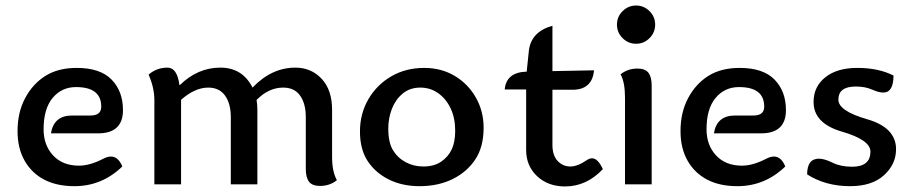

<svg xmlns="http://www.w3.org/2000/svg" viewBox="-20 -671 3322 699"><path d="M251 6.8Q187 6.8 141.4 -16.8Q95.7 -40.5 69.8 -85.7Q43.9 -130.9 43.9 -193.8Q43.9 -262.2 71.8 -314.2Q99.6 -366.2 145.8 -395Q191.9 -423.8 259.3 -423.8Q344.7 -423.8 386.2 -381.3Q427.7 -338.9 427.7 -270Q427.7 -185.5 336.9 -185.5H165.5Q175.8 -250.5 242.7 -250.5H309.6Q348.6 -250.5 348.6 -282.7Q348.6 -354 256.8 -354Q204.6 -354 171.6 -314.5Q138.7 -274.9 138.7 -200.2Q138.7 -142.6 173.3 -105.2Q208 -67.9 267.6 -67.9Q307.1 -67.9 355.5 -92.8Q371.1 -101.1 383.8 -101.1Q410.6 -101.1 425.3 -64.9Q351.1 6.8 251 6.8Z M1145 5.9Q1116.7 5.9 1105 -9.5Q1093.3 -24.9 1093.3 -55.7V-244.1Q1093.3 -293.9 1072.5 -323Q1051.8 -352.1 1011.2 -352.1Q958 -352.1 914.1 -307.1Q917 -290.5 917 -271V0H820.3V-244.1Q820.3 -293.9 799.3 -323Q778.3 -352.1 738.3 -352.1Q689.5 -352.1 639.2 -307.6V0H542V-307.1Q542 -351.1 521 -399.4Q550.3 -424.8 589.8 -424.8Q625 -424.8 633.3 -361.3H634.8Q699.7 -424.8 782.2 -424.8Q862.8 -424.8 899.4 -352.1Q968.8 -424.8 1055.2 -424.8Q1112.8 -424.8 1150.9 -384.3Q1189 -343.8 1189 -271V-100.1Q1189 -45.9 1206.5 -15.1Q1180.7 5.9 1145 5.9Z M1507.3 6.8Q1444.8 6.8 1396 -17.3Q1347.2 -41.5 1318.8 -84.2Q1290.5 -127 1290.5 -192.4Q1290.5 -256.8 1321 -309.6Q1351.6 -362.3 1404.5 -393.1Q1457.5 -423.8 1524.4 -423.8Q1586.4 -423.8 1635.3 -394.8Q1684.1 -365.7 1712.4 -315.9Q1740.7 -266.1 1740.7 -206.1Q1740.7 -136.2 1710.4 -90.6Q1680.2 -44.9 1627.7 -19Q1575.2 6.8 1507.3 6.8ZM1521.5 -64.9Q1560.5 -64.9 1586.2 -82.5Q1611.8 -100.1 1624.5 -127Q1637.2 -153.8 1637.2 -195.3Q1637.2 -241.2 1620.6 -276.4Q1604 -311.5 1575.2 -331.8Q1546.4 -352.1 1510.3 -352.1Q1472.2 -352.1 1446 -330.3Q1419.9 -308.6 1406.7 -274.7Q1393.6 -240.7 1393.6 -203.1Q1393.6 -152.3 1410.6 -124.3Q1427.7 -96.2 1456.8 -80.6Q1485.8 -64.9 1521.5 -64.9Z M2037.1 7.8Q1975.6 7.8 1935.5 -29.5Q1895.5 -66.9 1895.5 -125V-345.2H1817.4Q1823.2 -408.2 1897.5 -410.2L1905.3 -485.4Q1913.1 -555.7 1991.2 -577.1V-412.1L2142.6 -415Q2136.2 -344.2 2064 -344.2H1991.2V-143.1Q1991.2 -105.5 2010 -85.2Q2028.8 -64.9 2056.2 -64.9Q2083 -64.9 2116.2 -87.9Q2126 -94.7 2135.3 -94.7Q2156.7 -94.7 2174.8 -55.2Q2115.2 7.8 2037.1 7.8Z M2295.9 -511.7Q2267.1 -511.7 2246.6 -532.2Q2226.1 -552.7 2226.1 -581.5Q2226.1 -609.9 2246.6 -630.4Q2267.1 -650.9 2295.9 -650.9Q2324.2 -650.9 2344.7 -630.4Q2365.2 -609.9 2365.2 -581.5Q2365.2 -552.7 2344.7 -532.2Q2324.2 -511.7 2295.9 -511.7ZM2352.5 0H2255.4V-315.4Q2255.4 -371.6 2239.3 -400.4Q2265.1 -421.4 2300.8 -421.4Q2329.1 -421.4 2340.8 -406Q2352.5 -390.6 2352.5 -359.9Z M2664.6 6.8Q2600.6 6.8 2554.9 -16.8Q2509.3 -40.5 2483.4 -85.7Q2457.5 -130.9 2457.5 -193.8Q2457.5 -262.2 2485.4 -314.2Q2513.2 -366.2 2559.3 -395Q2605.5 -423.8 2672.9 -423.8Q2758.3 -423.8 2799.8 -381.3Q2841.3 -338.9 2841.3 -270Q2841.3 -185.5 2750.5 -185.5H2579.1Q2589.4 -250.5 2656.2 -250.5H2723.1Q2762.2 -250.5 2762.2 -282.7Q2762.2 -354 2670.4 -354Q2618.2 -354 2585.2 -314.5Q2552.2 -274.9 2552.2 -200.2Q2552.2 -142.6 2586.9 -105.2Q2621.6 -67.9 2681.2 -67.9Q2720.7 -67.9 2769 -92.8Q2784.7 -101.1 2797.4 -101.1Q2824.2 -101.1 2838.9 -64.9Q2764.6 6.8 2664.6 6.8Z M3075.2 6.8Q2985.4 6.8 2918.5 -36.1Q2918.5 -93.3 2961.4 -93.3Q2981.4 -93.3 3011.2 -78.6Q3041 -64 3082 -64Q3148.9 -64 3148.9 -119.1Q3148.9 -161.6 3045.4 -191.7Q2941.9 -221.7 2941.9 -299.8Q2941.9 -355.5 2984.6 -389.6Q3027.3 -423.8 3101.1 -423.8Q3178.2 -423.8 3232.9 -396Q3232.9 -334 3195.3 -334Q3179.2 -334 3154.5 -345Q3129.9 -356 3095.2 -356Q3032.2 -356 3032.2 -308.1Q3032.2 -267.1 3137.2 -236.8Q3242.2 -206.5 3242.2 -127.9Q3242.2 -72.8 3198.2 -33Q3154.3 6.8 3075.2 6.8Z"/></svg>

Font: Bainsley
Style: Regular
Weight: 400
Designer: Paul James MIller
Foundry: High-Logic / Made with FontCreator
Version: Version 1.411;March 28, 2021;FontCreator 13.0.0.2683 64-bit